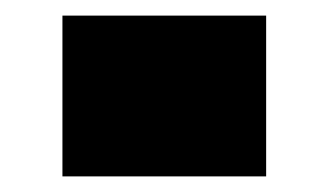

<svg xmlns="http://www.w3.org/2000/svg" viewBox="-20 -226 421 246"><path d="M60 0V-206H321V0Z"/></svg>

Font: Archivo SemiBold Expanded Black
Style: Regular
Weight: 900
Width: 7
Version: Version 2.001